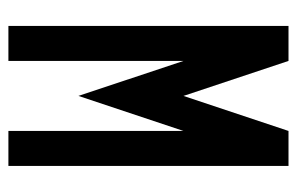

<svg xmlns="http://www.w3.org/2000/svg" viewBox="-145 -562 707 457"><g transform="rotate(90 208.5 -333.5)"><path d="M291.7 -666.7H375V0H291.7V-416.7L208.3 -166.7L125 -416.7V0H41.7V-666.7H125L208.3 -416.7Z"/></g></svg>

Font: Yulong
Style: Regular
Weight: 400
Designer: GGBotNet
Foundry: f0n7.com
Version: 1.00